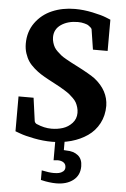

<svg xmlns="http://www.w3.org/2000/svg" viewBox="-61 -730 657 1005"><g transform="rotate(5 268.0 -228.0)"><path d="M499 -195.8Q499 -144.5 477.3 -103.5Q455.6 -62.5 418.2 -36.6Q380.9 -10.7 333.3 2.7Q285.6 16.1 231.9 16.1Q185.5 16.1 137 6.6Q88.4 -2.9 62.5 -12.7L37.1 -22V-205.1H116.2L132.8 -84Q133.3 -78.6 138.4 -73.7Q143.6 -68.8 146 -68.8Q185.1 -51.8 223.1 -51.8Q254.9 -51.8 283 -60.8Q311 -69.8 331.5 -92Q352.1 -114.3 352.1 -146Q352.1 -161.1 347.9 -175Q343.8 -189 337.9 -199.7Q332 -210.4 320.3 -221.9Q308.6 -233.4 299.6 -240.7Q290.5 -248 273.4 -258.5Q256.3 -269 246.6 -274.4Q236.8 -279.8 216.6 -290.5Q196.3 -301.3 187 -306.2Q162.6 -319.3 145.3 -330.3Q127.9 -341.3 108.9 -357.9Q89.8 -374.5 78.1 -391.8Q66.4 -409.2 58.6 -432.9Q50.8 -456.5 50.8 -483.9Q50.8 -546.9 84.5 -593.8Q118.2 -640.6 172.4 -663.8Q226.6 -687 292 -687Q337.4 -687 384.5 -677Q431.6 -667 456.1 -657.2L481 -647V-482.9H403.8L387.2 -589.8Q386.7 -591.8 383.3 -595.5Q379.9 -599.1 376.5 -601.6L373 -604Q371.1 -606 367.2 -608.6Q363.3 -611.3 347.7 -615.7Q332 -620.1 313 -620.1Q260.7 -620.1 225.3 -596.2Q189.9 -572.3 189.9 -529.8Q189.9 -515.1 194.1 -501.5Q198.2 -487.8 204.1 -477.5Q210 -467.3 221.7 -456.3Q233.4 -445.3 242.2 -438.2Q251 -431.2 268.3 -421.4Q285.6 -411.6 295.4 -406.5Q305.2 -401.4 325.2 -391.1Q397 -354.5 425.3 -333.5Q497.6 -275.9 499 -195.8ZM396 130.9Q396 178.2 361.8 204.6Q327.6 231 272.9 231Q254.9 231 234.6 228.3Q214.4 225.6 203.1 222.7L191.9 220.2V169.9Q231 178.2 254.9 178.2Q270 178.2 282.2 175.8Q294.4 173.3 304.2 165.3Q314 157.2 314 144Q314 127 301.8 118.4Q289.6 109.9 271 109.9L249 111.8V-24.9H297.9V54.2Q302.2 55.2 312 55.2Q349.1 55.2 372.6 74Q396 92.8 396 130.9Z"/></g></svg>

Font: Veleka
Style: Bold
Weight: 700
Designer: Stefan Peev, Context Ltd, 2016; SIL International, 1997-2014.
Foundry: Stefan Peev, Context Ltd, 2016
Version: Version 1.000